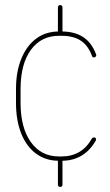

<svg xmlns="http://www.w3.org/2000/svg" viewBox="-20 -629 434 756"><path d="M358 -416Q359 -415 359 -412Q359 -408 356.5 -405.5Q354 -403 350 -403Q344 -403 342 -409Q327 -450 298 -469Q269 -488 223 -488H212Q142 -488 101.5 -432.5Q61 -377 61 -278V-224Q61 -126 101.5 -69.5Q142 -13 212 -13H223Q262 -13 292 -30.5Q322 -48 342 -84Q345 -88 350 -88Q354 -88 356 -86Q358 -84 358 -81Q358 -77 357 -75Q311 4 223 4H212Q160 4 122 -24Q84 -52 63.5 -103.5Q43 -155 43 -224V-278Q43 -347 64 -398Q85 -449 122.5 -477Q160 -505 212 -505H223Q274 -505 307.5 -483Q341 -461 358 -416ZM208 -600Q208 -604 210.5 -606.5Q213 -609 217 -609Q221 -609 223.5 -606.5Q226 -604 226 -600V-497Q226 -493 223.5 -490.5Q221 -488 217 -488Q213 -488 210.5 -490.5Q208 -493 208 -497ZM208 -4Q208 -8 210.5 -10.5Q213 -13 217 -13Q221 -13 223.5 -10.5Q226 -8 226 -4V99Q226 102 223.5 104.5Q221 107 217 107Q213 107 210.5 104.5Q208 102 208 99Z"/></svg>

Font: Libertine-Super Thin
Style: Regular
Weight: 100
Designer: Bastien Sozeau
Foundry: NBR — Bastien Sozeau
Version: Version 2.003;gftools[0.9.33]